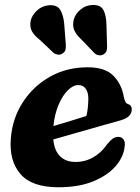

<svg xmlns="http://www.w3.org/2000/svg" viewBox="-20 -756 574 789"><path d="M492 -152Q487.5 -110.5 454.8 -72.8Q422 -35 363 -10.8Q304 13.5 220 13.5Q110.5 13.5 63.8 -41.2Q17 -96 24.5 -186.5Q30.5 -268 73 -334.5Q115.5 -401 184.5 -440.2Q253.5 -479.5 340.5 -479.5Q411.5 -479.5 445.8 -445Q480 -410.5 489 -357Q491 -347 494.8 -339Q498.5 -331 504.5 -329Q521.5 -324 521.5 -306Q521.5 -292.5 511.5 -280.8Q501.5 -269 475.5 -261.5Q443.5 -252.5 394.8 -238.8Q346 -225 293.8 -210Q241.5 -195 199 -183Q203.5 -136.5 227.2 -113.5Q251 -90.5 290.5 -90.5Q330.5 -90.5 364 -110Q397.5 -129.5 420 -163Q434.5 -180.5 444.5 -187Q454.5 -193.5 467 -193.5Q481 -193 488.2 -182Q495.5 -171 492 -152ZM302 -406.5Q280.5 -406.5 258.8 -385Q237 -363.5 220.8 -325.5Q204.5 -287.5 199.5 -238Q233.5 -248 270.2 -259.2Q307 -270.5 335 -279.5Q342.5 -309 343 -350.5Q343 -376.5 332.2 -391.5Q321.5 -406.5 302 -406.5ZM417.5 -653 420 -567.5Q420.5 -556.5 418 -547.8Q415.5 -539 406 -533Q397 -527.5 386.8 -528.8Q376.5 -530 369.5 -536.5L315.5 -592.5Q293.5 -613 285.2 -631.8Q277 -650.5 283 -675Q289 -698.5 311.2 -717Q333.5 -735.5 362 -735.5Q395 -736 406 -713Q417 -690 417.5 -653ZM244 -656.5 250.5 -571.5Q251 -561 249.2 -552.2Q247.5 -543.5 238 -537Q229.5 -530.5 219.2 -531.5Q209 -532.5 201 -538L144.5 -591.5Q120.5 -610 111 -628Q101.5 -646 106 -670.5Q111 -693.5 132.2 -713Q153.5 -732.5 182.5 -734.5Q215.5 -736.5 228.2 -714.5Q241 -692.5 244 -656.5Z"/></svg>

Font: Fraunces 9pt S050
Style: Bold Italic
Weight: 700
Italic angle: -16°
Version: Version 1.000; ttfautohint (v1.8.3)